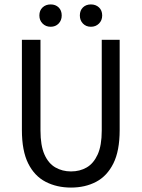

<svg xmlns="http://www.w3.org/2000/svg" viewBox="-20 -836 640 868"><path d="M301 12Q237 12 186.5 -14Q136 -40 107.5 -97Q79 -154 79 -248V-656H163V-246Q163 -178 181 -137.5Q199 -97 230.5 -79Q262 -61 301 -61Q341 -61 372 -79Q403 -97 421.5 -137.5Q440 -178 440 -246V-656H521V-248Q521 -154 492.5 -97Q464 -40 414.5 -14Q365 12 301 12ZM209 -715Q187 -715 172.5 -729.5Q158 -744 158 -766Q158 -789 172.5 -802.5Q187 -816 209 -816Q231 -816 245 -802.5Q259 -789 259 -766Q259 -744 245 -729.5Q231 -715 209 -715ZM391 -715Q369 -715 355 -729.5Q341 -744 341 -766Q341 -789 355 -802.5Q369 -816 391 -816Q413 -816 427.5 -802.5Q442 -789 442 -766Q442 -744 427.5 -729.5Q413 -715 391 -715Z"/></svg>

Font: SauceCodePro NFM
Style: Regular
Weight: 400
Monospace: yes
Designer: Paul D. Hunt, Teo Tuominen
Foundry: Adobe
Version: Version 2.042;hotconv 1.1.0;makeotfexe 2.6.0;Nerd Fonts 3.3.